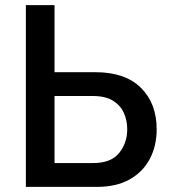

<svg xmlns="http://www.w3.org/2000/svg" viewBox="-20 -730 663 750"><path d="M81 0V-710H193V-448H352Q469 -448 530.5 -387Q592 -326 592 -225Q592 -160 565 -109Q538 -58 486 -29Q434 0 359 0ZM193 -93H343Q414 -93 445.5 -132.5Q477 -172 477 -225Q477 -259 464 -288.5Q451 -318 421.5 -336.5Q392 -355 342 -355H193Z"/></svg>

Font: Raleway SemiBold
Style: Regular
Weight: 600
Designer: Matt McInerney, Pablo Impallari, Rodrigo Fuenzalida
Foundry: Matt McInerney, Pablo Impallari, Rodrigo Fuenzalida
Version: Version 4.026